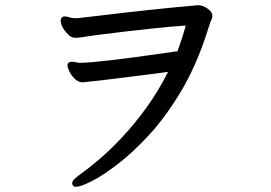

<svg xmlns="http://www.w3.org/2000/svg" viewBox="-20 -701 1040 737"><path d="M347 -566Q312 -561 297 -558.5Q282 -556 272 -556Q260 -556 257 -558Q244 -563 228.5 -583.5Q213 -604 213 -622Q213 -626 216 -633Q222 -638 228.5 -638Q235 -638 242.5 -635.5Q250 -633 256 -632Q260 -632 263 -631.5Q266 -631 270 -631Q274 -631 277.5 -631.5Q281 -632 285 -632Q304 -634 345 -639Q568 -666 739 -681H741Q757 -681 776 -668.5Q795 -656 795 -640Q795 -630 790 -622Q786 -613 779 -590Q734 -446 668 -339Q611 -246 549 -179.5Q487 -113 430 -69.5Q373 -26 331 -5Q289 16 272 16Q260 16 258 7Q257 5 257 3Q257 -7 267 -15Q283 -29 287 -31Q318 -53 361 -89.5Q404 -126 451.5 -177Q499 -228 544 -290.5Q589 -353 625 -425Q598 -421 560 -416.5Q522 -412 477.5 -406Q433 -400 367.5 -392.5Q302 -385 297 -385Q281 -385 267.5 -398Q254 -411 246.5 -426.5Q239 -442 239 -449.5Q239 -457 244 -460.5Q249 -464 255.5 -464Q262 -464 269 -462.5Q276 -461 282 -460H292Q352 -460 624 -499Q654 -504 661 -504Q679 -552 693 -603Q585 -596 347 -566Z"/></svg>

Font: Moon Stars Kai HW
Style: Bold
Weight: 700
Designer: GuiWonder
Version: Version 1.101